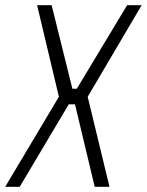

<svg xmlns="http://www.w3.org/2000/svg" viewBox="-47 -720 566 740"><path d="M218 -318 29 0H-27L180 -347L96 -700H152L232 -378H249L443 -700H499L291 -347L375 0H318L242 -318Z"/></svg>

Font: Marvel
Style: Italic
Weight: 400
Italic angle: -12°
Designer: Carolina Trebol
Foundry: Carolina Trebol
Version: Version 1.001